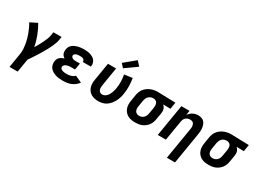

<svg xmlns="http://www.w3.org/2000/svg" viewBox="-33 -1639 3677 2718"><g transform="rotate(30 1805.5 -280.0)"><path d="M124 215 162 -18Q169 -59 166.5 -100Q164 -141 157.5 -180Q151 -219 140.5 -257Q130 -295 116 -331.5Q102 -368 86 -403Q70 -438 50 -471L164 -528Q186 -491 205 -451.5Q224 -412 239.5 -371Q255 -330 267.5 -287.5Q280 -245 287 -201Q307 -233 325 -265.5Q343 -298 359.5 -331.5Q376 -365 389.5 -399Q403 -433 409 -468L417 -520H551L542 -468Q537 -437 525.5 -406Q514 -375 500 -345Q486 -315 470.5 -285.5Q455 -256 438 -227Q421 -198 403.5 -169Q386 -140 367.5 -112Q349 -84 330.5 -56Q312 -28 293 0L257 215Z M873 8Q843 8 813 5Q783 2 755.5 -6.5Q728 -15 703.5 -29.5Q679 -44 661.5 -66Q644 -88 637.5 -117Q631 -146 636 -177Q639 -194 647 -212Q655 -230 670 -242.5Q685 -255 702.5 -263Q720 -271 738 -277Q724 -287 712.5 -299.5Q701 -312 694.5 -327.5Q688 -343 687 -361.5Q686 -380 689 -398Q692 -421 704 -442.5Q716 -464 735.5 -479Q755 -494 777 -503.5Q799 -513 822 -518.5Q845 -524 868 -526Q891 -528 914 -528Q940 -528 965.5 -525.5Q991 -523 1015 -516Q1039 -509 1060.5 -496.5Q1082 -484 1097 -465.5Q1112 -447 1118.5 -422Q1125 -397 1120 -371Q1120 -369 1119.5 -367.5Q1119 -366 1119 -364H987Q987 -365 987 -365.5Q987 -366 987 -366Q990 -380 983 -391Q976 -402 964.5 -408Q953 -414 940 -416Q927 -418 914 -418Q905 -418 895.5 -417.5Q886 -417 877 -415.5Q868 -414 859 -412Q850 -410 841.5 -405.5Q833 -401 826.5 -393.5Q820 -386 818 -377Q816 -363 823.5 -351.5Q831 -340 843 -334Q855 -328 869 -326Q883 -324 897 -324H964L946 -217H880Q869 -217 858 -216.5Q847 -216 836 -213.5Q825 -211 814 -207.5Q803 -204 793 -198Q783 -192 775.5 -182.5Q768 -173 766 -162Q764 -150 769 -139Q774 -128 783 -121.5Q792 -115 803 -111.5Q814 -108 825.5 -106Q837 -104 849 -103Q861 -102 873 -102Q890 -102 907 -104Q924 -106 941 -111Q958 -116 974 -125Q990 -134 1001 -148L1111 -98Q1092 -70 1063.5 -48Q1035 -26 1003 -13.5Q971 -1 938.5 3.5Q906 8 873 8Z M1453 8Q1421 8 1390.5 1.5Q1360 -5 1335 -20Q1310 -35 1292 -58.5Q1274 -82 1265 -111Q1256 -140 1256 -171Q1256 -202 1262 -234L1309 -520H1442L1392 -216Q1389 -196 1389 -176.5Q1389 -157 1396 -140Q1403 -123 1418.5 -112.5Q1434 -102 1454 -102Q1473 -102 1492 -111Q1511 -120 1525 -135.5Q1539 -151 1549 -169Q1559 -187 1566 -205.5Q1573 -224 1578 -243Q1583 -262 1586 -281Q1595 -338 1593.5 -393.5Q1592 -449 1582 -503L1713 -521Q1723 -459 1725 -394.5Q1727 -330 1716 -265Q1711 -232 1701 -199Q1691 -166 1675 -135Q1659 -104 1636 -76Q1613 -48 1583 -28Q1553 -8 1519.5 0Q1486 8 1453 8ZM1525 -571 1472 -629 1649 -775 1713 -705Z M2057 8Q2024 8 1992.5 2.5Q1961 -3 1934.5 -17.5Q1908 -32 1888.5 -55.5Q1869 -79 1859 -108Q1849 -137 1848.5 -169.5Q1848 -202 1854 -234L1870 -334Q1875 -361 1885 -387.5Q1895 -414 1913 -437Q1931 -460 1955 -477.5Q1979 -495 2005.5 -506Q2032 -517 2059.5 -522.5Q2087 -528 2114 -528Q2118 -528 2122.5 -528Q2127 -528 2131 -528L2411 -520L2393 -410L2274 -413Q2286 -402 2295.5 -388Q2305 -374 2310 -357.5Q2315 -341 2315 -322.5Q2315 -304 2312 -286L2295 -186Q2291 -159 2281.5 -132.5Q2272 -106 2255 -82.5Q2238 -59 2214.5 -40.5Q2191 -22 2164.5 -11Q2138 0 2110.5 4Q2083 8 2057 8ZM2058 -102Q2077 -102 2096.5 -109Q2116 -116 2131 -131Q2146 -146 2154 -165.5Q2162 -185 2165 -204L2182 -304Q2185 -323 2184.5 -342.5Q2184 -362 2177 -379Q2170 -396 2154.5 -406Q2139 -416 2119 -418H2113Q2111 -418 2109.5 -418Q2108 -418 2106 -418Q2087 -418 2068 -410Q2049 -402 2034 -387.5Q2019 -373 2011.5 -354Q2004 -335 2000 -316L1984 -216Q1980 -195 1981 -174.5Q1982 -154 1991.5 -137Q2001 -120 2019 -111Q2037 -102 2058 -102Z M2696 215 2782 -304Q2784 -317 2785 -330.5Q2786 -344 2784 -357Q2782 -370 2776.5 -382Q2771 -394 2762 -402.5Q2753 -411 2740.5 -414.5Q2728 -418 2714 -418Q2696 -418 2678 -412.5Q2660 -407 2645.5 -395Q2631 -383 2622.5 -366Q2614 -349 2611 -331L2556 0H2423L2509 -520H2642L2630 -447Q2643 -466 2661 -482Q2679 -498 2699.5 -508.5Q2720 -519 2742 -523.5Q2764 -528 2786 -528Q2813 -528 2838.5 -519Q2864 -510 2881 -491Q2898 -472 2906.5 -447Q2915 -422 2918 -395.5Q2921 -369 2919 -341.5Q2917 -314 2912 -286L2829 215Z M3257 8Q3224 8 3192.5 2.5Q3161 -3 3134.5 -17.5Q3108 -32 3088.5 -55.5Q3069 -79 3059 -108Q3049 -137 3048.5 -169.5Q3048 -202 3054 -234L3070 -334Q3075 -361 3085 -387.5Q3095 -414 3113 -437Q3131 -460 3155 -477.5Q3179 -495 3205.5 -506Q3232 -517 3259.5 -522.5Q3287 -528 3314 -528Q3318 -528 3322.5 -528Q3327 -528 3331 -528L3611 -520L3593 -410L3474 -413Q3486 -402 3495.5 -388Q3505 -374 3510 -357.5Q3515 -341 3515 -322.5Q3515 -304 3512 -286L3495 -186Q3491 -159 3481.5 -132.5Q3472 -106 3455 -82.5Q3438 -59 3414.5 -40.5Q3391 -22 3364.5 -11Q3338 0 3310.5 4Q3283 8 3257 8ZM3258 -102Q3277 -102 3296.5 -109Q3316 -116 3331 -131Q3346 -146 3354 -165.5Q3362 -185 3365 -204L3382 -304Q3385 -323 3384.5 -342.5Q3384 -362 3377 -379Q3370 -396 3354.5 -406Q3339 -416 3319 -418H3313Q3311 -418 3309.5 -418Q3308 -418 3306 -418Q3287 -418 3268 -410Q3249 -402 3234 -387.5Q3219 -373 3211.5 -354Q3204 -335 3200 -316L3184 -216Q3180 -195 3181 -174.5Q3182 -154 3191.5 -137Q3201 -120 3219 -111Q3237 -102 3258 -102Z"/></g></svg>

Font: Iosevka SS04 XBd Ex
Style: Italic
Weight: 800
Width: 7
Italic angle: -9°
Monospace: yes
Designer: Belleve Invis
Foundry: Belleve Invis
Version: Version 19.0.0; ttfautohint (v1.8.4)